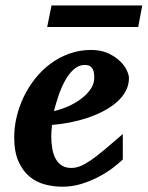

<svg xmlns="http://www.w3.org/2000/svg" viewBox="-20 -687 553 719"><path d="M333 -396Q333 -404.8 331.8 -413.3Q330.6 -421.9 326.9 -428.7Q323.2 -435.5 316.2 -439.7Q309.1 -443.8 297.9 -443.8Q274.4 -443.8 256.1 -427.2Q237.8 -410.6 223.6 -385Q209.5 -359.4 199.2 -328.9Q189 -298.3 182.1 -271Q208 -276.9 234.9 -288.6Q261.7 -300.3 283.4 -316.7Q305.2 -333 319.1 -353Q333 -373 333 -396ZM462.9 -395Q462.9 -368.7 450.9 -346.2Q439 -323.7 418 -305.2Q397 -286.6 368.9 -271.7Q340.8 -256.8 308.8 -246.1Q276.9 -235.4 242.4 -228.5Q208 -221.7 174.8 -219.2Q173.8 -210 172.9 -198.2Q171.9 -186.5 171.9 -178.2Q171.9 -152.3 175.8 -130.4Q179.7 -108.4 188.5 -92.3Q197.3 -76.2 211.7 -67.1Q226.1 -58.1 247.1 -58.1Q263.2 -58.1 279.8 -64.5Q296.4 -70.8 318.4 -85.7Q340.3 -100.6 369.6 -125Q398.9 -149.4 439.9 -185.1V-89.8Q425.3 -75.7 401.9 -57.9Q378.4 -40 348.6 -24.4Q318.8 -8.8 284.7 1.7Q250.5 12.2 213.9 12.2Q181.2 12.2 148.9 3.9Q116.7 -4.4 91.1 -25.4Q65.4 -46.4 49.3 -82.3Q33.2 -118.2 33.2 -173.8Q33.2 -211.9 42.7 -251Q52.2 -290 69.8 -326.2Q87.4 -362.3 112.8 -394Q138.2 -425.8 170.2 -449.2Q202.1 -472.7 240.2 -486.3Q278.3 -500 320.8 -500Q357.4 -500 384.3 -487.8Q411.1 -475.6 428.7 -458.7Q446.3 -441.9 454.6 -424.1Q462.9 -406.2 462.9 -395ZM497.6 -585.9H156.7L172.9 -666.5H512.7Z"/></svg>

Font: Charis SIL Afr
Style: Bold Italic
Weight: 700
Italic angle: -11°
Foundry: SIL International
Version: Version 5.000